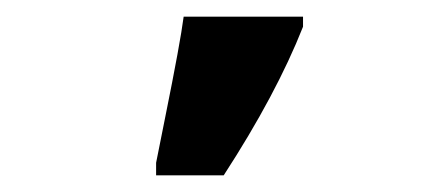

<svg xmlns="http://www.w3.org/2000/svg" viewBox="-20 -816 521 230"><path d="M167 -621 178 -676Q196 -765 200 -796H343V-784Q311 -703 248 -606H167Z"/></svg>

Font: Noto Serif CondBlack
Style: Regular
Weight: 900
Width: 3
Designer: Monotype Design Team
Foundry: Monotype Imaging Inc.
Version: Version 1.001